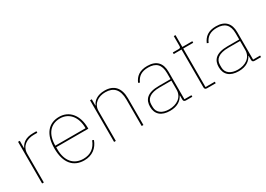

<svg xmlns="http://www.w3.org/2000/svg" viewBox="-6 -1329 2796 2019"><g transform="rotate(-30 1391.5 -319.0)"><path d="M126 0V-349C126 -442 202 -487 284 -487H328V-506H287C194 -506 152 -466 129 -419H126V-506H105V0Z M613 12C710 12 776 -41 806 -124L788 -131C757 -49 698 -7 613 -7C493 -7 424 -93 424 -229V-256H814V-266C814 -421 731 -518 609 -518C479 -518 401 -426 401 -253C401 -78 481 12 613 12ZM609 -499C718 -499 791 -412 791 -279V-275H424V-277C424 -413 491 -499 609 -499Z M1000 0V-362C1000 -454 1076 -499 1159 -499C1258 -499 1314 -444 1314 -321V0H1335V-325C1335 -451 1274 -518 1161 -518C1070 -518 1021 -475 1003 -430H1000V-506H979V0Z M1929 0V-19H1844V-352C1844 -459 1789 -518 1679 -518C1585 -518 1536 -477 1508 -412L1526 -404C1554 -470 1603 -499 1679 -499C1773 -499 1823 -453 1823 -349V-275H1681C1536 -275 1491 -214 1491 -130C1491 -39 1550 12 1654 12C1747 12 1795 -29 1820 -77H1823V-29C1823 -9 1832 0 1852 0ZM1654 -7C1572 -7 1514 -45 1514 -115V-145C1514 -212 1563 -257 1682 -257H1823V-148C1823 -54 1744 -7 1654 -7Z M2213 0V-19H2100V-487H2221V-506H2100V-650H2079V-531C2079 -513 2074 -506 2056 -506H1984V-487H2079V-29C2079 -9 2088 0 2108 0Z M2763 0V-19H2678V-352C2678 -459 2623 -518 2513 -518C2419 -518 2370 -477 2342 -412L2360 -404C2388 -470 2437 -499 2513 -499C2607 -499 2657 -453 2657 -349V-275H2515C2370 -275 2325 -214 2325 -130C2325 -39 2384 12 2488 12C2581 12 2629 -29 2654 -77H2657V-29C2657 -9 2666 0 2686 0ZM2488 -7C2406 -7 2348 -45 2348 -115V-145C2348 -212 2397 -257 2516 -257H2657V-148C2657 -54 2578 -7 2488 -7Z"/></g></svg>

Font: IBM Plex Thai Looped Thin
Style: Regular
Weight: 100
Designer: Mike Abbink, Paul van der Laan, Pieter van Rosmalen, Ben Mitchell, Mark Frömberg
Foundry: Bold Monday
Version: Version 1.0